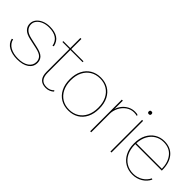

<svg xmlns="http://www.w3.org/2000/svg" viewBox="69 -1398 2146 2146"><g transform="rotate(45 1142.5 -325.0)"><path d="M227 10Q149 10 93.5 -20.5Q38 -51 24 -111L39 -118Q52 -62 103 -33Q154 -4 230 -4Q310 -4 356.5 -36.5Q403 -69 403 -124Q403 -162 378.5 -188Q354 -214 288 -228L174 -253Q105 -268 75.5 -299.5Q46 -331 46 -374Q46 -413 70 -443.5Q94 -474 136 -492Q178 -510 231 -510Q308 -510 355 -480Q402 -450 416 -385L402 -377Q389 -439 345.5 -467.5Q302 -496 231 -496Q182 -496 144 -480.5Q106 -465 84 -438.5Q62 -412 62 -378Q62 -340 87.5 -311.5Q113 -283 175 -269L291 -243Q362 -227 390.5 -198Q419 -169 419 -124Q419 -62 367.5 -26Q316 10 227 10Z M768 -41 776 -28Q761 -12 735.5 -1Q710 10 680 10Q560 10 560 -126V-486H450V-500H560V-660H576V-500H769V-486H576V-126Q576 -66 601 -35Q626 -4 680 -4Q734 -4 768 -41Z M1036 -510Q1105 -510 1157.5 -479Q1210 -448 1239.5 -389.5Q1269 -331 1269 -250Q1269 -169 1239.5 -110.5Q1210 -52 1157.5 -21Q1105 10 1036 10Q967 10 914.5 -21Q862 -52 832 -110.5Q802 -169 802 -250Q802 -331 832 -389.5Q862 -448 914.5 -479Q967 -510 1036 -510ZM1036 -496Q972 -496 923 -466.5Q874 -437 846 -382Q818 -327 818 -250Q818 -174 846 -118.5Q874 -63 923 -33.5Q972 -4 1036 -4Q1100 -4 1149 -33.5Q1198 -63 1225.5 -118.5Q1253 -174 1253 -250Q1253 -327 1225.5 -382Q1198 -437 1149 -466.5Q1100 -496 1036 -496Z M1375 0V-500H1391V-367Q1401 -403 1427 -436Q1453 -469 1491.5 -489.5Q1530 -510 1576 -510Q1609 -510 1623 -502L1618 -489Q1610 -492 1600.5 -494Q1591 -496 1574 -496Q1522 -496 1480.5 -466.5Q1439 -437 1415 -390Q1391 -343 1391 -291V0Z M1711 -500V0H1695V-500ZM1703 -642Q1725 -642 1725 -620Q1725 -598 1703 -598Q1681 -598 1681 -620Q1681 -642 1703 -642Z M2049 10Q1983 10 1930.5 -21Q1878 -52 1847.5 -110.5Q1817 -169 1817 -250Q1817 -332 1847 -390Q1877 -448 1927.5 -479Q1978 -510 2041 -510Q2140 -510 2196 -444Q2252 -378 2252 -262V-255H1833V-250Q1833 -173 1861 -118Q1889 -63 1938 -33.5Q1987 -4 2049 -4Q2110 -4 2160 -34Q2210 -64 2235 -116L2248 -109Q2222 -54 2168.5 -22Q2115 10 2049 10ZM1834 -270H2238Q2236 -371 2185.5 -433.5Q2135 -496 2041 -496Q1985 -496 1939.5 -469Q1894 -442 1866 -391.5Q1838 -341 1834 -270Z"/></g></svg>

Font: Prodigy Sans Thin
Style: Regular
Weight: 100
Designer: Wei Huang
Foundry: Wei Huang
Version: Version 1.003; ttfautohint (v1.8.3)